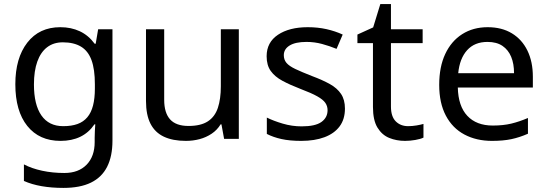

<svg xmlns="http://www.w3.org/2000/svg" viewBox="-20 -679 2677 939"><path d="M275 -546Q328 -546 370.5 -526Q413 -506 443 -465H448L460 -536H530V9Q530 85 504 136.5Q478 188 425 214Q372 240 290 240Q232 240 183.5 231.5Q135 223 97 206V125Q135 145 186 156Q237 167 295 167Q364 167 403.5 126.5Q443 86 443 16V-5Q443 -17 444 -39.5Q445 -62 446 -71H442Q414 -30 372.5 -10Q331 10 276 10Q172 10 113.5 -63Q55 -136 55 -267Q55 -395 113.5 -470.5Q172 -546 275 -546ZM287 -472Q242 -472 210.5 -448Q179 -424 162.5 -378Q146 -332 146 -266Q146 -167 182.5 -114.5Q219 -62 289 -62Q330 -62 359 -72.5Q388 -83 407 -105.5Q426 -128 435 -163Q444 -198 444 -246V-267Q444 -340 427.5 -385Q411 -430 376 -451Q341 -472 287 -472Z M1148 -536V0H1076L1063 -71H1059Q1042 -43 1015 -25Q988 -7 956 1.5Q924 10 889 10Q825 10 781.5 -10.5Q738 -31 716 -74Q694 -117 694 -185V-536H783V-191Q783 -127 812 -95Q841 -63 902 -63Q962 -63 996.5 -85.5Q1031 -108 1045.5 -151.5Q1060 -195 1060 -257V-536Z M1667 -148Q1667 -96 1641 -61Q1615 -26 1567 -8Q1519 10 1453 10Q1397 10 1356.5 1Q1316 -8 1285 -24V-104Q1317 -88 1362.5 -74.5Q1408 -61 1455 -61Q1522 -61 1552 -82.5Q1582 -104 1582 -140Q1582 -160 1571 -176Q1560 -192 1531.5 -208Q1503 -224 1450 -244Q1398 -264 1361 -284Q1324 -304 1304 -332Q1284 -360 1284 -404Q1284 -472 1339.5 -509Q1395 -546 1485 -546Q1534 -546 1576.5 -536.5Q1619 -527 1656 -510L1626 -440Q1592 -454 1555 -464Q1518 -474 1479 -474Q1425 -474 1396.5 -456.5Q1368 -439 1368 -409Q1368 -387 1381 -371.5Q1394 -356 1424.5 -341.5Q1455 -327 1506 -307Q1557 -288 1593 -268Q1629 -248 1648 -219.5Q1667 -191 1667 -148Z M1976 -62Q1996 -62 2017 -65.5Q2038 -69 2051 -73V-6Q2037 1 2011 5.5Q1985 10 1961 10Q1919 10 1883.5 -4.5Q1848 -19 1826 -55Q1804 -91 1804 -156V-468H1728V-510L1805 -545L1840 -659H1892V-536H2047V-468H1892V-158Q1892 -109 1915.5 -85.5Q1939 -62 1976 -62Z M2365 -546Q2434 -546 2483.5 -516Q2533 -486 2559.5 -431.5Q2586 -377 2586 -304V-251H2219Q2221 -160 2265.5 -112.5Q2310 -65 2390 -65Q2441 -65 2480.5 -74.5Q2520 -84 2562 -102V-25Q2521 -7 2481 1.5Q2441 10 2386 10Q2310 10 2251.5 -21Q2193 -52 2160.5 -113.5Q2128 -175 2128 -264Q2128 -352 2157.5 -415Q2187 -478 2240.5 -512Q2294 -546 2365 -546ZM2364 -474Q2301 -474 2264.5 -433.5Q2228 -393 2221 -321H2494Q2494 -367 2480 -401Q2466 -435 2437.5 -454.5Q2409 -474 2364 -474Z"/></svg>

Font: uguzrati25
Style: Book
Weight: 400
Designer: Jelle Bosma - Monotype Design Team, Universal Thirst
Foundry: Monotype Imaging Inc.
Version: Version 2.106